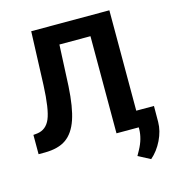

<svg xmlns="http://www.w3.org/2000/svg" viewBox="-129 -821 1039 1131"><g transform="rotate(-15 390.5 -255.5)"><path d="M19.5 0ZM641.6 -710.9V0H494.6V-592.3H305.2L293.5 -341.3Q286.1 -214.4 261.2 -141.4Q236.3 -68.4 188.5 -34.4Q140.6 -0.5 57.6 0H19.5V-117.7L43.9 -120.1Q99.1 -127.4 122.8 -183.8Q146.5 -240.2 152.8 -384.8L165 -710.9ZM652.8 199.7 579.1 161.1 596.7 129.4Q629.4 69.8 630.4 10.7V-98.6H749.5L749 -1Q748.5 53.2 721.7 108.4Q694.8 163.6 652.8 199.7Z"/></g></svg>

Font: Roboto
Style: Bold
Weight: 700
Designer: Google
Version: Version 2.134; 2016; ttfautohint (v1.6)